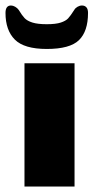

<svg xmlns="http://www.w3.org/2000/svg" viewBox="-29 -678 351 698"><path d="M60 -448H242V0H60ZM-9 -631Q-9 -658 11 -658Q18 -658 26 -653.5Q34 -649 39 -642Q51 -622 60.5 -612Q70 -602 89 -596Q108 -590 141 -590Q174 -590 192 -596Q210 -602 218.5 -611Q227 -620 241 -642Q245 -649 253 -653.5Q261 -658 269 -658Q279 -658 285 -651.5Q291 -645 291 -631Q291 -564 258 -532Q225 -500 141 -500Q59 -500 25 -534Q-9 -568 -9 -631Z"/></svg>

Font: Gold Bold
Style: Regular
Weight: 400
Designer: jaiki
Version: Version 1.000